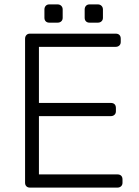

<svg xmlns="http://www.w3.org/2000/svg" viewBox="-20 -853 632 873"><path d="M537 -37V-22Q537 -12 530.5 -6Q524 0 514 0H116Q106 0 100 -6Q94 -12 94 -22V-677Q94 -687 100 -693.5Q106 -700 116 -700H506Q517 -700 523 -694Q529 -688 529 -677V-662Q529 -652 522.5 -646Q516 -640 506 -640H157V-385H484Q495 -385 501 -379Q507 -373 507 -362V-347Q507 -337 500.5 -331Q494 -325 484 -325H157V-60H514Q525 -60 531 -54Q537 -48 537 -37ZM242 -750H204Q194 -750 188 -756Q182 -762 182 -772V-810Q182 -820 188 -826.5Q194 -833 204 -833H242Q252 -833 258.5 -826.5Q265 -820 265 -810V-772Q265 -762 258.5 -756Q252 -750 242 -750ZM425 -750H387Q377 -750 371 -756Q365 -762 365 -772V-810Q365 -820 371 -826.5Q377 -833 387 -833H425Q435 -833 441.5 -826.5Q448 -820 448 -810V-772Q448 -762 441.5 -756Q435 -750 425 -750Z"/></svg>

Font: Rubik
Style: Regular
Weight: 300
Designer: Hubert & Fischer
Foundry: Hubert & Fischer
Version: Version 1.100